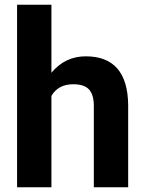

<svg xmlns="http://www.w3.org/2000/svg" viewBox="-20 -794 617 814"><path d="M198 -485.6Q255.9 -555.2 343.6 -555.2Q520.9 -555.2 523.4 -349.1V0H377.8V-345.1Q377.8 -391.9 357.7 -414.4Q337.5 -436.8 290.7 -436.8Q226.7 -436.8 198 -387.4V0H52.4V-773.8H198Z"/></svg>

Font: Vazir FD
Style: Bold
Weight: 700
Foundry: DejaVu fonts team - Redesigned by Saber Rastikerdar
Version: Version 21.10;October 20, 2019;FontCreator 12.0.0.2547 64-bi